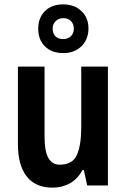

<svg xmlns="http://www.w3.org/2000/svg" viewBox="-20 -849 579 879"><path d="M474 -544V0H379L364 -70H357Q336 -30 300.5 -10Q265 10 221 10Q142 10 102 -41.5Q62 -93 62 -189V-544H184V-220Q184 -95 253 -95Q312 -95 332 -139.5Q352 -184 352 -269V-544ZM270 -606Q217 -606 186 -636.5Q155 -667 155 -717Q155 -768 186 -798.5Q217 -829 270 -829Q320 -829 352.5 -798.5Q385 -768 385 -719Q385 -669 353 -637.5Q321 -606 270 -606ZM270 -670Q291 -670 304.5 -683Q318 -696 318 -718Q318 -739 305 -752.5Q292 -766 270 -766Q249 -766 235 -752.5Q221 -739 221 -718Q221 -696 233.5 -683Q246 -670 270 -670Z"/></svg>

Font: Noto Sans Bengali Condensed SemiBold
Style: Regular
Weight: 600
Width: 3
Designer: Joana Ranito - Universal Thirst; Jelle Bosma - Monotype Design Team
Foundry: Universal Thirst ehf.
Version: Version 3.000; ttfautohint (v1.8.4.7-5d5b)